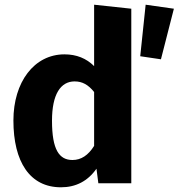

<svg xmlns="http://www.w3.org/2000/svg" viewBox="-20 -779 759 816"><path d="M380 -759V-498C347 -531 305 -548 254 -548C125 -548 37 -430 37 -267C37 -91 107 17 239 17C302 17 353 -9 390 -62L398 0H538V-742ZM664 -527 719 -742 599 -759 576 -540ZM288 -99C232 -99 201 -142 201 -266C201 -379 238 -433 297 -433C330 -433 355 -419 380 -388V-159C355 -119 325 -99 288 -99Z"/></svg>

Font: Fira Sans
Style: Bold
Weight: 700
Designer: Carrois Corporate & Edenspiekermann AG
Foundry: Carrois Corporate GbR & Edenspiekermann AG
Version: Version 4.203